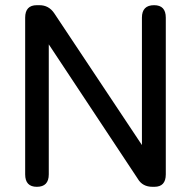

<svg xmlns="http://www.w3.org/2000/svg" viewBox="-20 -720 735 740"><path d="M122 0Q77 0 77 -48V-652Q77 -700 122 -700H132Q168 -700 189 -669L527 -161V-652Q527 -700 574 -700Q619 -700 619 -652V-48Q619 0 575 0H568Q529 0 511 -31L168 -549V-48Q168 0 122 0Z"/></svg>

Font: Zen Maru Gothic Medium
Style: Regular
Weight: 500
Designer: Yoshimichi Ohira
Foundry: Positype
Version: Version 1.001